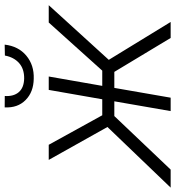

<svg xmlns="http://www.w3.org/2000/svg" viewBox="-26 -776 759 832"><g transform="rotate(-90 354.0 -359.5)"><path d="M459 -244.1H389.6L347.2 0H289.1L331.5 -244.1H267.6L35.6 0H-42.5L220.2 -273.9L77.6 -528.3H143.1L271 -296.4H340.3L380.9 -528.3H439L398.4 -296.4H464.4L672.9 -528.3H748L511.2 -268.1L675.3 0H606ZM577.1 -719.2Q570.3 -659.7 529.3 -625.5Q488.3 -591.3 429.2 -593.3Q371.6 -594.2 336.9 -628.7Q302.2 -663.1 305.2 -719.2L354.5 -718.8Q352.1 -680.2 371.3 -658Q390.6 -635.7 430.2 -634.8Q471.7 -634.3 497.1 -656.7Q522.5 -679.2 529.8 -718.3Z"/></g></svg>

Font: RobotoInd Light
Style: Italic
Weight: 300
Italic angle: -12°
Designer: Google
Version: Version 2.001151; 2014